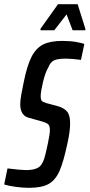

<svg xmlns="http://www.w3.org/2000/svg" viewBox="-42 -892 429 920"><path d="M-22 -8 -6 -85Q58 -77 83 -77Q118 -77 138.5 -87.5Q159 -98 170 -132Q177 -155 187 -202.5Q197 -250 197 -268Q197 -288 190 -295.5Q183 -303 159 -310L95 -328Q55 -339 55 -393Q55 -410 60 -439Q65 -468 72 -500Q88 -579 109.5 -620.5Q131 -662 165 -679Q199 -696 256 -696Q293 -696 322.5 -691Q352 -686 362 -681L346 -605Q304 -611 274 -611Q234 -611 216.5 -602.5Q199 -594 189 -568Q175 -545 164 -498.5Q153 -452 153 -432Q153 -415 158 -409Q163 -403 180 -398L236 -383Q264 -375 279 -358Q294 -341 294 -301Q294 -264 282 -209Q263 -118 243.5 -73.5Q224 -29 191 -10.5Q158 8 97 8Q68 8 34.5 3.5Q1 -1 -22 -8ZM152 -747V-754L236 -872H330L367 -754V-747H306L277 -823L218 -747Z"/></svg>

Font: Saira Ultra Condensed SemiBold
Style: Italic
Weight: 600
Width: 1
Italic angle: -12°
Designer: Hector Gatti with collaboration of the Omnibus-Type team
Foundry: Omnibus-Type
Version: Version 1.001; ttfautohint (v1.8)